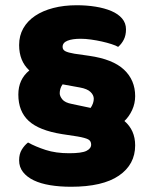

<svg xmlns="http://www.w3.org/2000/svg" viewBox="-20 -645 586 733"><path d="M496 -278Q496 -250 484.5 -225Q473 -200 455 -183Q496 -148 496 -90Q496 -17 434 25.5Q372 68 251 68Q208 68 171.5 62Q135 56 109 43.5Q83 31 68 12Q53 -7 53 -33Q53 -57 63 -73.5Q73 -90 87 -101Q116 -85 154.5 -72.5Q193 -60 244 -60Q292 -60 310 -69Q328 -78 328 -93Q328 -107 316.5 -113Q305 -119 276 -124L217 -133Q129 -147 89.5 -183.5Q50 -220 50 -284Q50 -342 92 -376Q53 -412 53 -473Q53 -509 69 -537Q85 -565 114 -584.5Q143 -604 183.5 -614.5Q224 -625 273 -625Q311 -625 345 -619.5Q379 -614 405 -603Q431 -592 446 -574.5Q461 -557 461 -533Q461 -510 452.5 -493.5Q444 -477 431 -466Q423 -471 406 -476.5Q389 -482 369 -486.5Q349 -491 327.5 -494Q306 -497 288 -497Q256 -497 237.5 -489.5Q219 -482 219 -466Q219 -455 229.5 -449.5Q240 -444 264 -440L320 -432Q411 -419 453.5 -379Q496 -339 496 -278ZM208 -289Q208 -278 218 -265.5Q228 -253 255 -248L326 -233Q338 -251 338 -268Q338 -282 325.5 -294Q313 -306 285 -311L219 -323Q213 -315 210.5 -306Q208 -297 208 -289Z"/></svg>

Font: Baloo Tammudu 2 ExtraBold
Style: Regular
Weight: 800
Designer: Maithili Shingre, Omkar Shende and Ek Type
Foundry: Ek Type
Version: Version 1.640;hotconv 1.0.111;makeotfexe 2.5.65597; ttfautoh